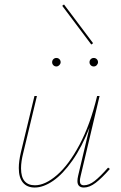

<svg xmlns="http://www.w3.org/2000/svg" viewBox="-20 -835 540 858"><path d="M471 -80Q435 -39 407.5 -18Q380 3 355 3Q326 3 326 -26Q326 -36 329 -49L380 -265Q346 -178 303.5 -117.5Q261 -57 217.5 -27Q174 3 135 3Q101 3 82.5 -19Q64 -41 64 -84Q64 -114 73 -153L134 -406H145L84 -152Q74 -113 74 -83Q74 -44 90 -25.5Q106 -7 136 -7Q182 -7 235 -53Q288 -99 336 -189.5Q384 -280 414 -406H425L340 -47Q337 -35 337 -26Q337 -7 355 -7Q378 -7 403 -26.5Q428 -46 463 -86ZM213 -557Q213 -565 218.5 -570.5Q224 -576 232 -576Q240 -576 245.5 -570.5Q251 -565 251 -557Q251 -550 245 -544Q239 -538 232 -538Q224 -538 218.5 -543.5Q213 -549 213 -557ZM380 -557Q380 -565 385.5 -570.5Q391 -576 399 -576Q407 -576 412.5 -570.5Q418 -565 418 -557Q418 -550 412.5 -544Q407 -538 399 -538Q391 -538 385.5 -543.5Q380 -549 380 -557ZM258 -809 266 -815 396 -642 388 -636Z"/></svg>

Font: Ysabeau Hairline
Style: Italic
Weight: 100
Italic angle: -12°
Designer: Christian Thalmann (Catharsis Fonts)
Version: Version 0.003